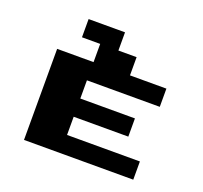

<svg xmlns="http://www.w3.org/2000/svg" viewBox="-109 -734 911 860"><g transform="rotate(20 347.0 -304.0)"><path d="M434 -434H607.6V-347.2H260.4V-260.4H520.8V-173.6H260.4V-86.8H607.6V0H86.8V-434H260.4V-520.8H173.6V-607.6H347.2V-520.8H434Z"/></g></svg>

Font: 8-bit Operator+ 8
Style: Bold
Weight: 700
Designer: GrandChaos9000
Version: Version 1.3.0 - August 1, 2014